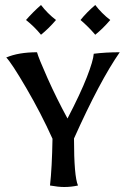

<svg xmlns="http://www.w3.org/2000/svg" viewBox="-20 -742 504 768"><path d="M180 0Q188 -70 190 -187Q144 -289 85 -390Q26 -491 5 -512Q54 -533 128 -533Q135 -508 170.5 -428.5Q206 -349 250 -268Q302 -368 327.5 -433.5Q353 -499 355 -527Q402 -533 459 -533Q379 -418 276 -188Q276 -36 292 0Q265 6 237 6Q213 6 180 0ZM84 -662Q112 -694 144 -722Q170 -688 204 -662Q175 -628 144 -603Q117 -636 84 -662ZM302 -662Q327 -693 361 -722Q387 -688 421 -662Q392 -628 361 -603Q334 -635 302 -662Z"/></svg>

Font: Mirza
Style: Regular
Weight: 400
Designer: Arabic design by Kourosh Beigpour, Latin design by Eduardo Tunni, engineering by Lasse Fister
Version: Version 1.0010g